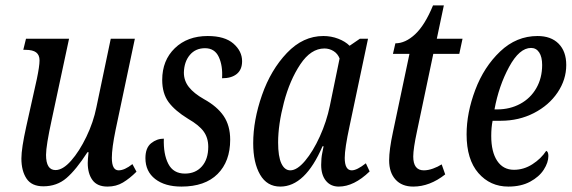

<svg xmlns="http://www.w3.org/2000/svg" viewBox="-20 -679 2111 709"><path d="M304 -77Q304 -89 307 -117H303Q261 -52 225.5 -21.5Q190 9 140 9Q97 9 78 -19.5Q59 -48 59 -94Q59 -131 77 -212L116 -387Q126 -435 126 -456Q126 -476 113.5 -485.5Q101 -495 74 -495H66L76 -536H235L171 -237Q150 -141 150 -107Q150 -51 185 -51Q212 -51 242.5 -85.5Q273 -120 299 -174Q325 -228 336 -283L389 -536H478L407 -200Q393 -132 393 -96Q393 -50 418 -50Q440 -50 469 -73L484 -45Q459 -20 434 -5Q409 10 377 10Q339 10 321.5 -14Q304 -38 304 -77Z M517 -95Q517 -133 538 -150Q559 -167 585 -167Q583 -110 601.5 -74Q620 -38 663 -38Q702 -38 725.5 -64.5Q749 -91 749 -137Q749 -170 732 -193.5Q715 -217 675 -240Q626 -270 602.5 -302Q579 -334 579 -384Q579 -456 625.5 -501Q672 -546 747 -546Q810 -546 842 -518Q874 -490 874 -453Q874 -422 854.5 -406Q835 -390 800 -390Q803 -436 788 -468.5Q773 -501 737 -501Q702 -501 681 -476Q660 -451 659 -411Q659 -381 677.5 -357.5Q696 -334 733 -313Q782 -286 806 -250.5Q830 -215 830 -163Q830 -83 783.5 -36.5Q737 10 650 10Q589 10 553 -18Q517 -46 517 -95Z M915 -150Q915 -235 947.5 -328Q980 -421 1039.5 -483.5Q1099 -546 1174 -546Q1203 -546 1229 -536Q1255 -526 1271 -510L1309 -536H1339L1271 -214Q1253 -131 1253 -96Q1253 -50 1279 -50Q1298 -50 1331 -76L1345 -46Q1287 10 1231 10Q1201 10 1183.5 -11.5Q1166 -33 1166 -70Q1166 -95 1170 -114Q1174 -133 1175 -139H1171Q1107 10 1015 10Q966 10 940.5 -34Q915 -78 915 -150ZM1198 -288 1234 -463Q1227 -481 1211.5 -490.5Q1196 -500 1178 -500Q1128 -500 1089 -441.5Q1050 -383 1028.5 -301Q1007 -219 1007 -153Q1007 -101 1019 -75.5Q1031 -50 1052 -50Q1077 -50 1106.5 -85Q1136 -120 1161 -175Q1186 -230 1198 -288Z M1417 -87Q1417 -126 1431 -191L1492 -480H1431L1440 -519Q1477 -519 1513 -552.5Q1549 -586 1579 -659H1619L1593 -536H1688L1676 -480H1580L1520 -195Q1506 -130 1506 -101Q1506 -50 1545 -50Q1561 -50 1579 -56.5Q1597 -63 1611 -72L1624 -35Q1567 10 1506 10Q1464 10 1440.5 -16Q1417 -42 1417 -87Z M1703 -183Q1703 -262 1735 -347Q1767 -432 1827 -489Q1887 -546 1965 -546Q2015 -546 2043 -517.5Q2071 -489 2071 -439Q2071 -385 2039 -337.5Q2007 -290 1951.5 -261.5Q1896 -233 1829 -233H1799Q1794 -208 1794 -177Q1794 -118 1816 -85Q1838 -52 1878 -52Q1914 -52 1946 -72.5Q1978 -93 1997 -122Q2005 -119 2005 -103Q2005 -79 1988 -52.5Q1971 -26 1937.5 -8Q1904 10 1857 10Q1790 10 1746.5 -40Q1703 -90 1703 -183ZM1816 -275Q1863 -275 1901 -295.5Q1939 -316 1960.5 -353.5Q1982 -391 1982 -439Q1982 -469 1971 -485.5Q1960 -502 1941 -502Q1898 -502 1860 -432Q1822 -362 1806 -275Z"/></svg>

Font: Noto Serif Cond
Style: Italic
Weight: 400
Width: 3
Italic angle: -12°
Designer: Monotype Design Team
Foundry: Monotype Imaging Inc.
Version: Version 1.001